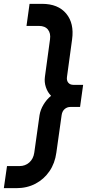

<svg xmlns="http://www.w3.org/2000/svg" viewBox="-63 -800 453 1000"><path d="M-43 180 -26.5 65H38.5Q68.5 65 89.8 46Q111 27 115.5 -5L143 -200.5Q147.5 -228.5 163.8 -255.5Q180 -282.5 203 -301Q185 -319 176 -345.8Q167 -372.5 171 -400.5L197.5 -595Q202 -626.5 186.8 -645.8Q171.5 -665 140 -665H75L91 -780H156Q239.5 -780 281.8 -729.2Q324 -678.5 312.5 -595L286 -400.5Q283 -381.5 292.2 -369.8Q301.5 -358 320 -358H370L354 -243H304Q286.5 -243 273.8 -232Q261 -221 258 -200.5L230.5 -5Q223 50.5 194.5 92Q166 133.5 121.8 156.8Q77.5 180 22 180Z"/></svg>

Font: Mohave Light SemiBold
Style: Italic
Weight: 600
Italic angle: -8°
Version: Version 2.003